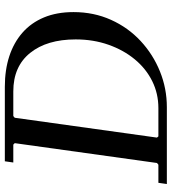

<svg xmlns="http://www.w3.org/2000/svg" viewBox="22 -732 710 794"><g transform="rotate(-90 377.0 -335.0)"><path d="M415 -670Q485 -670 541.5 -651.5Q598 -633 639 -597Q680 -561 702 -508Q724 -455 724 -386Q724 -302 692 -231Q660 -160 604.5 -108.5Q549 -57 478.5 -28.5Q408 0 331 0H13L18 -35H93L100 -41L182 -629L176 -635H102L107 -670ZM327 -35Q387 -35 438.5 -60.5Q490 -86 528.5 -132.5Q567 -179 589 -241.5Q611 -304 611 -377Q611 -496 555 -565.5Q499 -635 396 -635H294L287 -629L205 -41L210 -35Z"/></g></svg>

Font: Brygada 1918 Medium
Style: Italic
Weight: 500
Italic angle: -8°
Designer: Mateusz Machalski | Borys Kosmynka | Przemek Hoffer
Foundry: NIEPODLEGLA 2018
Version: Version 3.006